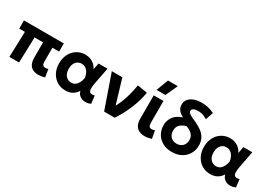

<svg xmlns="http://www.w3.org/2000/svg" viewBox="14 -1621 3499 2494"><g transform="rotate(30 1763.5 -374.0)"><path d="M537.5 14.5Q503 14.5 474.8 4.8Q446.5 -5 426.2 -25Q406 -45 395.2 -76.5Q384.5 -108 384.5 -152V-382.5H257L245 0H100L112 -382.5H27V-505H625V-382.5H524.5V-175.5Q524.5 -140 537 -124.8Q549.5 -109.5 573.5 -109.5Q584 -109.5 595.2 -112Q606.5 -114.5 617.5 -118.5L635 -1Q610 6.5 585.2 10.5Q560.5 14.5 537.5 14.5Z M945 15Q876.5 15 821.2 -18.2Q766 -51.5 733.2 -111.8Q700.5 -172 700.5 -252.5Q700.5 -313 719.2 -362.2Q738 -411.5 771 -446.8Q804 -482 847.8 -501Q891.5 -520 943 -520Q986 -520 1021.5 -506.2Q1057 -492.5 1083.8 -467Q1110.5 -441.5 1127.5 -406.5L1146 -505H1280.5L1233 -260Q1224 -212.5 1223.8 -181.5Q1223.5 -150.5 1232.8 -134.5Q1242 -118.5 1261.5 -115.2Q1281 -112 1311 -120L1325 -4Q1279 17.5 1235.5 14.2Q1192 11 1160.8 -13.2Q1129.5 -37.5 1119.5 -80Q1089.5 -33 1047 -9Q1004.5 15 945 15ZM960.5 -111.5Q994.5 -111.5 1019.8 -129Q1045 -146.5 1061.8 -178.8Q1078.5 -211 1086.5 -256Q1083.5 -273 1077.5 -291.8Q1071.5 -310.5 1061.8 -328.8Q1052 -347 1037.8 -361.5Q1023.5 -376 1004.2 -384.8Q985 -393.5 959.5 -393.5Q925 -393.5 899.2 -376.5Q873.5 -359.5 859 -328Q844.5 -296.5 844.5 -253Q844.5 -186 877.8 -148.8Q911 -111.5 960.5 -111.5Z M1521 0 1345 -505H1503L1629.5 -82L1594.5 -112.5Q1626 -161.5 1652.8 -226.5Q1679.5 -291.5 1699.2 -365.5Q1719 -439.5 1730.5 -514.5L1880 -490Q1857 -356.5 1804.2 -231.8Q1751.5 -107 1680 0Z M2133.5 14Q2086 14 2049.8 -3.8Q2013.5 -21.5 1993.5 -58.5Q1973.5 -95.5 1973.5 -154V-505H2119.5V-181Q2119.5 -142 2131.8 -126.2Q2144 -110.5 2169.5 -110.5Q2179.5 -110.5 2191 -113.2Q2202.5 -116 2215 -120.5L2236 -3.5Q2209 5 2183 9.5Q2157 14 2133.5 14ZM1970 -585 2038 -764.5H2184.5L2103 -585Z M2542.5 15Q2459 15 2400 -18.8Q2341 -52.5 2309.2 -109Q2277.5 -165.5 2277.5 -233Q2277.5 -283.5 2296.8 -325.8Q2316 -368 2353.8 -398.8Q2391.5 -429.5 2447 -446.5Q2427 -456 2403.5 -473.5Q2380 -491 2363.2 -518.2Q2346.5 -545.5 2346.5 -584.5Q2346.5 -633 2375.2 -666.5Q2404 -700 2453.5 -717.5Q2503 -735 2566.5 -735Q2610 -735 2656.5 -725.5Q2703 -716 2753.5 -690.5L2715 -575Q2672 -603 2637.5 -610.5Q2603 -618 2579.5 -618Q2531 -618 2508.8 -604.8Q2486.5 -591.5 2486.5 -570Q2486.5 -549.5 2504 -534.5Q2521.5 -519.5 2552 -505.2Q2582.5 -491 2621.5 -473Q2672 -449.5 2714.5 -418.5Q2757 -387.5 2782.5 -342.2Q2808 -297 2808 -231.5Q2808 -164 2776 -108Q2744 -52 2684.5 -18.5Q2625 15 2542.5 15ZM2542.5 -109Q2580 -109 2607.5 -124.5Q2635 -140 2650.2 -168Q2665.5 -196 2665.5 -233.5Q2665.5 -271.5 2649 -298Q2632.5 -324.5 2605 -342.2Q2577.5 -360 2544 -372Q2507 -362 2479 -344.8Q2451 -327.5 2435.5 -300.5Q2420 -273.5 2420 -235.5Q2420 -179 2453 -144Q2486 -109 2542.5 -109Z M3117 15Q3048.5 15 2993.2 -18.2Q2938 -51.5 2905.2 -111.8Q2872.5 -172 2872.5 -252.5Q2872.5 -313 2891.2 -362.2Q2910 -411.5 2943 -446.8Q2976 -482 3019.8 -501Q3063.5 -520 3115 -520Q3158 -520 3193.5 -506.2Q3229 -492.5 3255.8 -467Q3282.5 -441.5 3299.5 -406.5L3318 -505H3452.5L3405 -260Q3396 -212.5 3395.8 -181.5Q3395.5 -150.5 3404.8 -134.5Q3414 -118.5 3433.5 -115.2Q3453 -112 3483 -120L3497 -4Q3451 17.5 3407.5 14.2Q3364 11 3332.8 -13.2Q3301.5 -37.5 3291.5 -80Q3261.5 -33 3219 -9Q3176.5 15 3117 15ZM3132.5 -111.5Q3166.5 -111.5 3191.8 -129Q3217 -146.5 3233.8 -178.8Q3250.5 -211 3258.5 -256Q3255.5 -273 3249.5 -291.8Q3243.5 -310.5 3233.8 -328.8Q3224 -347 3209.8 -361.5Q3195.5 -376 3176.2 -384.8Q3157 -393.5 3131.5 -393.5Q3097 -393.5 3071.2 -376.5Q3045.5 -359.5 3031 -328Q3016.5 -296.5 3016.5 -253Q3016.5 -186 3049.8 -148.8Q3083 -111.5 3132.5 -111.5Z"/></g></svg>

Font: Geologica SemiBold
Style: Regular
Weight: 600
Designer: Sindre Bremnes, Frode Helland
Foundry: Monokrom Skriftforlag AS
Version: Version 1.010;gftools[0.9.28]